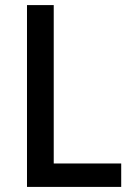

<svg xmlns="http://www.w3.org/2000/svg" viewBox="-20 -734 519 754"><path d="M86 0H456V-92H191V-714H86Z"/></svg>

Font: Noto Sans Myanmar SemiCondensed Medium
Style: Regular
Weight: 500
Width: 4
Designer: Monotype Design Team
Foundry: Monotype Imaging Inc.
Version: Version 2.107